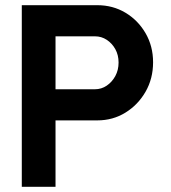

<svg xmlns="http://www.w3.org/2000/svg" viewBox="-20 -720 658 740"><path d="M64 0V-700H355Q415 -700 463.5 -671Q512 -642 541 -592Q570 -542 570 -480Q570 -417 541 -366.5Q512 -316 463.5 -286Q415 -256 355 -256H194V0ZM194 -376H346Q371 -376 391.5 -390Q412 -404 424.5 -427Q437 -450 437 -479Q437 -508 424.5 -530.5Q412 -553 391.5 -566.5Q371 -580 346 -580H194Z"/></svg>

Font: Our Lexend Medium
Style: Regular
Weight: 500
Designer: Bonnie Shaver-Troup, Thomas Jockin
Foundry: Lexend
Version: Version 1.007